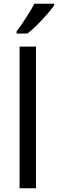

<svg xmlns="http://www.w3.org/2000/svg" viewBox="-20 -1010 310 1030"><path d="M173 0H85V-760H173ZM270 -990V-980Q257 -962 232.5 -933.5Q208 -905 179.5 -876.5Q151 -848 127 -830H69V-842Q83 -860 101 -886.5Q119 -913 136 -940.5Q153 -968 164 -990Z"/></svg>

Font: Apis
Style: Regular
Weight: 400
Designer: Monotype Design Team
Foundry: Monotype Imaging Inc.
Version: Version 2.000; build 0001